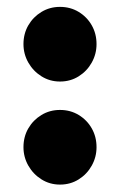

<svg xmlns="http://www.w3.org/2000/svg" viewBox="-20 -510 340 544"><path d="M150 13Q121 13 97.5 -1.8Q74 -16.5 60.2 -40.8Q46.5 -65 46.5 -93Q46.5 -122.5 60.2 -146.2Q74 -170 97.5 -184.2Q121 -198.5 150 -198.5Q179.5 -198.5 203 -184.2Q226.5 -170 240 -146.2Q253.5 -122.5 253.5 -93Q253.5 -65 240 -40.8Q226.5 -16.5 203 -1.8Q179.5 13 150 13ZM150 -279Q121 -279 97.5 -293.8Q74 -308.5 60.2 -332.8Q46.5 -357 46.5 -385Q46.5 -414.5 60.2 -438.2Q74 -462 97.5 -476.2Q121 -490.5 150 -490.5Q179.5 -490.5 203 -476.2Q226.5 -462 240 -438.2Q253.5 -414.5 253.5 -385Q253.5 -357 240 -332.8Q226.5 -308.5 203 -293.8Q179.5 -279 150 -279Z"/></svg>

Font: Fraunces
Style: Bold
Weight: 700
Version: Version 1.000;[b76b70a41]